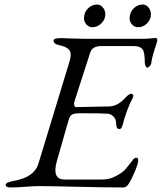

<svg xmlns="http://www.w3.org/2000/svg" viewBox="-20 -821 713 846"><path d="M408 -801Q423 -801 433.5 -788Q444 -775 444 -758Q444 -735 426.5 -718Q409 -701 387 -701Q372 -701 361 -713Q350 -725 350 -740Q350 -765 367 -783Q384 -801 408 -801ZM609 -801Q624 -801 634.5 -788Q645 -775 645 -758Q645 -735 628 -718Q611 -701 588 -701Q573 -701 562 -713Q551 -725 551 -740Q551 -765 568 -783Q585 -801 609 -801ZM247 -653Q251 -653 291.5 -651.5Q332 -650 356 -650H611Q626 -650 646 -652L665 -654Q673 -654 673 -644Q673 -639 668 -624.5Q663 -610 656 -586.5Q649 -563 646 -540Q645 -535 639 -529Q633 -523 629 -523Q624 -523 621 -531Q618 -539 618 -546Q618 -592 608 -604Q597 -618 570 -618H426Q386 -618 377 -588L308 -374Q305 -366 307 -357.5Q309 -349 315 -349L460 -352Q499 -353 531 -389Q548 -408 559 -408Q563 -408 566 -403.5Q569 -399 566 -392Q537 -337 520 -269Q514 -252 507 -252Q492 -252 492 -275Q492 -296 480 -307.5Q468 -319 455 -320Q432 -322 330 -322Q309 -322 298 -316.5Q287 -311 282 -291L231 -113Q207 -30 265 -30H430Q463 -30 491.5 -45.5Q520 -61 531.5 -74Q543 -87 565 -116Q572 -126 581 -126Q589 -126 589 -114Q589 -101 575 -67Q561 -33 547 -11Q537 5 524 5Q446 5 320 2Q194 -1 154 -1Q130 -1 92 2Q54 5 29 5Q5 5 5 -6Q5 -18 41 -24Q131 -40 149 -99L286 -549Q297 -584 286 -599.5Q275 -615 241 -622Q216 -627 216 -642Q216 -653 247 -653Z"/></svg>

Font: EB Garamond 12
Style: Italic
Weight: 400
Italic angle: -17°
Version: Version 0.016; ttfautohint (v1.8.4)